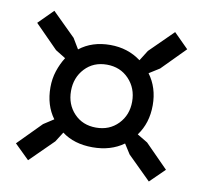

<svg xmlns="http://www.w3.org/2000/svg" viewBox="-63 -663 670 634"><g transform="rotate(10 272.5 -345.5)"><path d="M70 -596 148 -519 169 -484Q211 -517 272 -517Q331 -517 375 -484L397 -519L475 -596L524 -547L447 -469L412 -447Q444 -404 444 -345Q444 -285 412 -242L447 -221L524 -143L475 -95L397 -172L376 -205Q333 -174 272 -174Q210 -174 169 -205L148 -172L70 -95L21 -143L98 -221L132 -243Q101 -285 101 -345Q101 -374 109.5 -400Q118 -426 132 -448L98 -469L21 -547ZM170 -345Q170 -300 198.5 -270Q227 -240 272 -240Q317 -240 346 -270Q375 -300 375 -345Q375 -390 346 -420.5Q317 -451 272 -451Q227 -451 198.5 -420.5Q170 -390 170 -345Z"/></g></svg>

Font: PT Sans
Style: Regular
Weight: 400
Designer: A.Korolkova, O.Umpeleva, V.Yefimov
Foundry: ParaType Ltd
Version: Version 2.003